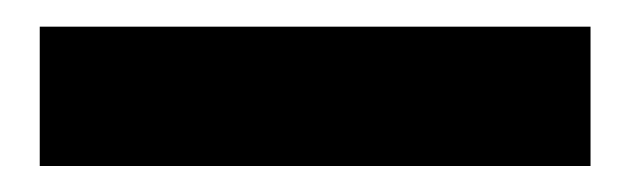

<svg xmlns="http://www.w3.org/2000/svg" viewBox="-20 22 473 144"><path d="M9.8 146.5V42H422.9V146.5Z"/></svg>

Font: Reddit Sans Condensed Black
Style: Regular
Weight: 900
Designer: Stephen Hutchings
Foundry: Reddit
Version: Version 1.014